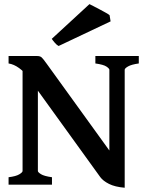

<svg xmlns="http://www.w3.org/2000/svg" viewBox="-20 -883 704 918"><path d="M643.6 -579.6Q608.4 -574.7 592.3 -565.4Q576.2 -556.2 576.2 -549.3V-15.6L502.9 -34.7V-549.3Q502.9 -555.2 489 -564.7Q475.1 -574.2 436 -579.6V-615.2H643.6ZM576.2 14.6Q529.8 10.7 501.2 -3.7Q472.7 -18.1 459.5 -36.1L116.2 -511.7Q96.2 -539.6 71.3 -557.6Q46.4 -575.7 21 -579.6V-615.2H157.2Q171.4 -615.2 178.7 -608.9Q186 -602.5 204.1 -577.1L511.2 -151.9Q516.6 -144.5 527.1 -131.1Q537.6 -117.7 548.8 -103.5Q560.1 -89.4 568.1 -79.6Q576.2 -69.8 576.2 -69.8ZM21 0V-35.6Q56.6 -40 72.3 -49.6Q87.9 -59.1 87.9 -65.4V-569.3L161.1 -596.2V-65.4Q161.1 -59.6 175.8 -50.3Q190.4 -41 228.5 -35.6V0ZM260.3 -663.1Q252 -667 241.9 -678.7Q231.9 -690.4 227.5 -697.3L407.7 -863.3Q412.6 -860.8 426.5 -853.8Q440.4 -846.7 456.5 -838.1Q472.7 -829.6 486.1 -822Q499.5 -814.5 503.9 -810.5L508.8 -780.8Z"/></svg>

Font: Gentium Plus
Style: Bold
Weight: 700
Designer: Victor Gaultney, Annie Olsen, Iska Routamaa, Becca Hirsbrunner
Foundry: SIL International
Version: Version 6.101